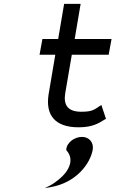

<svg xmlns="http://www.w3.org/2000/svg" viewBox="-20 -652 689 1000"><path d="M407 61C369 61 328 89 325 127L326 129V131C368 177 343 237 286 283C272 294 258 305 241 314L213 328L242 323C378 300 451 199 463 127C469 90 444 61 407 61ZM532 -33 508 -105 503 -102C470 -81 463 -70 403 -70C334 -70 309 -104 320 -168L354 -367H546L561 -449H369L400 -632H314L283 -449H201L186 -367H268L233 -160C216 -50 269 11 389 11C460 11 491 -8 528 -31Z"/></svg>

Font: Charger Monospace
Style: Regular
Weight: 400
Designer: Jasper
Foundry: Cannot Into Space Fonts
Version: Version 0.980